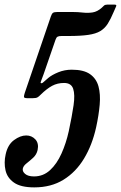

<svg xmlns="http://www.w3.org/2000/svg" viewBox="-32 -802 524 832"><path d="M-7.5 -133Q1.5 -175 28.8 -195Q56 -215 81.5 -215Q105.5 -215 121.2 -198Q137 -181 131 -152Q126.5 -132 111.8 -118.5Q97 -105 83.2 -94.2Q69.5 -83.5 67 -72Q64 -59.5 76.8 -48.5Q89.5 -37.5 115.5 -37.5Q155.5 -37.5 185 -64.8Q214.5 -92 234.5 -136.8Q254.5 -181.5 266 -233.5Q280 -299 286.8 -345.8Q293.5 -392.5 285 -417.5Q276.5 -442.5 245.5 -442.5Q217 -442.5 194 -430.2Q171 -418 143.5 -391Q136.5 -383.5 130.2 -380Q124 -376.5 109.5 -376.5H87Q72 -376.5 71.8 -382.2Q71.5 -388 75.5 -400L188.5 -731Q192.5 -743 197.8 -746.5Q203 -750 216.5 -750H283Q305.5 -750 327.2 -747.5Q349 -745 369.5 -748.2Q390 -751.5 409 -768.5Q414 -773 418.5 -777.5Q423 -782 432.5 -782H464.5Q475 -782 471 -774L460.5 -750Q447.5 -719 434.8 -699Q422 -679 402.5 -667.2Q383 -655.5 350.2 -650.8Q317.5 -646 264.5 -646H235Q223 -646 217.5 -643Q212 -640 208.5 -629.5L157 -480.5Q151 -463 146.8 -453.2Q142.5 -443.5 145 -442Q149.5 -439.5 156.2 -446Q163 -452.5 177.5 -464.5Q193 -477.5 220.5 -488.8Q248 -500 279 -500Q330.5 -500 358 -480.8Q385.5 -461.5 394.8 -427.5Q404 -393.5 400 -348Q396 -302.5 384.5 -250Q367.5 -173.5 332.2 -115Q297 -56.5 243.2 -23.2Q189.5 10 116.5 10Q58 10 28.5 -10.8Q-1 -31.5 -8.2 -64.5Q-15.5 -97.5 -7.5 -133Z"/></svg>

Font: Besley* Condensed Medium
Style: Italic
Weight: 500
Width: 3
Italic angle: -13°
Designer: Owen Earl
Foundry: indestructible type*
Version: Version 3.000; ttfautohint (v1.8.3)